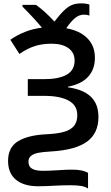

<svg xmlns="http://www.w3.org/2000/svg" viewBox="-20 -880 647 1116"><path d="M391.6 196.8Q339.4 196.8 299.8 199.2Q242.7 202.6 201.7 202.6Q118.7 202.6 72.8 164.8Q26.9 127 26.9 55.2Q26.9 -24.4 85.7 -59.6Q144.5 -94.7 249.5 -99.6Q312.5 -102.5 351.1 -113.3Q389.6 -124 409.4 -147.2Q429.2 -170.4 429.2 -210.4Q429.2 -268.1 378.7 -295.4Q328.1 -322.8 237.3 -322.8H141.6V-419.9H235.4Q322.3 -419.9 367.9 -446Q413.6 -472.2 413.6 -527.8Q413.6 -574.2 377.9 -600.1Q342.3 -626 279.3 -626Q226.1 -626 182.1 -612.1Q138.2 -598.1 92.8 -566.4L40 -648.9Q80.6 -677.2 127.2 -695.3Q173.8 -713.4 223.6 -719.2Q179.2 -772.9 110.8 -841.3V-851.6H189.5Q242.2 -814 296.4 -754.4Q329.1 -797.4 352.8 -819.8Q376.5 -842.3 398.9 -851.3Q421.4 -860.4 450.2 -860.4Q482.4 -860.4 499.5 -853.5V-789.1Q493.7 -792 484.9 -793.5Q476.1 -794.9 468.3 -794.9Q441.4 -794.9 418 -776.6Q394.5 -758.3 365.2 -715.8Q444.3 -701.7 488 -657.5Q531.7 -613.3 531.7 -544.4Q531.7 -477.1 492.2 -433.8Q452.6 -390.6 374.5 -376V-372.6Q463.4 -360.4 507.8 -318.1Q552.2 -275.9 552.2 -199.7Q552.2 -105 485.4 -56.4Q418.5 -7.8 274.9 0.5Q231.9 2.9 204.8 7.8Q177.7 12.7 161.6 24.9Q145.5 37.1 145.5 60.1Q145.5 88.4 166.3 100.6Q187 112.8 229 112.8Q262.2 112.8 318.4 109.4Q363.3 106 398.9 106Q431.6 106 455.1 111.1Q478.5 116.2 491.7 125V215.8Q475.6 205.1 451.9 200.9Q428.2 196.8 391.6 196.8Z"/></svg>

Font: Viking Open Sans Light
Style: Bold
Weight: 600
Foundry: Ascender Corporation
Version: Version 2.001